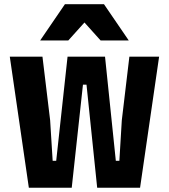

<svg xmlns="http://www.w3.org/2000/svg" viewBox="-20 -878 790 898"><path d="M25.8 -613.1H178.6L214.5 -315.7L226.3 -126H242.9L296 -613.1H471.2L521.7 -126H538.3L549.7 -315.7L585.1 -613.1H724.2L635.1 0H434.5L384.6 -481.9H368L315.5 0H114.9ZM283.7 -858.4H466.3L582.2 -688.7H450.6L328.2 -824.8H421.8L299.4 -688.7H167.8Z"/></svg>

Font: Martian Mono Custom sWd Rg
Style: Regular
Weight: 400
Width: 6
Monospace: yes
Designer: Alex Havermale
Foundry: Evil Martians
Version: Version 1.000